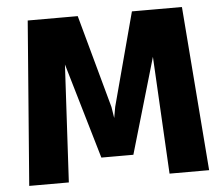

<svg xmlns="http://www.w3.org/2000/svg" viewBox="-51 -757 951 815"><g transform="rotate(-5 425.0 -350.0)"><path d="M396.7 -93.1 434 -303 539.9 -700H628.4L630.3 -563.1L493 -93.1ZM41.1 0 95.9 -700H247.9L209.9 0ZM356.6 -93.1 218.6 -563.1 220.7 -700H309L418.1 -303L451.1 -93.1ZM639 0 601 -700H753L807.7 0Z"/></g></svg>

Font: Trispace Thin
Style: Regular
Weight: 100
Designer: Tyler Finck
Foundry: Etcetera Type Company
Version: Version 1.210